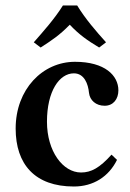

<svg xmlns="http://www.w3.org/2000/svg" viewBox="-20 -669 475 699"><path d="M406 -87 386 -106C343 -58 312 -41 275 -41C209 -41 151 -118 151 -226C151 -337 196 -402 249 -402C287 -402 301 -363 304 -331C307 -304 329 -284 361 -284C393 -284 411 -309 411 -340C411 -394 362 -444 253 -444C135 -444 37 -344 37 -201C37 -71 107 10 249 10C320 10 376 -26 406 -87ZM261 -649H209C179 -601 139 -556 103 -515L128 -496C168 -522 196 -540 234 -579C269 -542 298 -522 341 -496L366 -515C329 -556 291 -600 261 -649Z"/></svg>

Font: Libertinus Serif Semibold
Style: Regular
Weight: 600
Designer: Philipp H. Poll, Khaled Hosny
Foundry: Caleb Maclennan
Version: Version 7.050;RELEASE